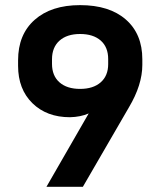

<svg xmlns="http://www.w3.org/2000/svg" viewBox="-20 -721 608 741"><path d="M322.3 -283.2Q291 -269.5 250 -268.6Q160.2 -268.6 105 -322.8Q49.8 -377 49.8 -466.8V-488.3Q49.8 -587.9 113.8 -644.5Q177.7 -701.2 289.1 -701.2Q402.3 -701.2 465.8 -645.5Q529.3 -589.8 529.3 -492.2V-470.7Q529.3 -393.6 477.5 -306.6L299.8 0H159.2ZM397.5 -473.6V-493.2Q397.5 -539.1 368.7 -564.5Q339.8 -589.8 289.1 -589.8Q238.3 -589.8 209.5 -564Q180.7 -538.1 180.7 -492.2V-474.6Q180.7 -428.7 209.5 -403.3Q238.3 -377.9 289.1 -377.9Q339.8 -377.9 368.7 -403.3Q397.5 -428.7 397.5 -473.6Z"/></svg>

Font: Altinn-DIN Exp
Style: DINExp-Bold
Weight: 700
Width: 7
Designer: Charles Nix
Foundry: Altinn
Version: Version 2.00